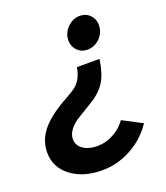

<svg xmlns="http://www.w3.org/2000/svg" viewBox="-133 -803 781 903"><g transform="rotate(-20 257.5 -351.5)"><path d="M164 -360 201 -381Q236 -400 253 -424.5Q270 -449 277 -489H390Q380 -418 354.5 -377.5Q329 -337 276 -306L214 -268Q180 -249 161.5 -225Q143 -201 143 -177Q143 -146 170 -126.5Q197 -107 242 -107Q284 -107 322.5 -128Q361 -149 386 -184L483 -133Q439 -67 369.5 -29.5Q300 8 224 8Q129 8 68.5 -38.5Q8 -85 8 -158Q8 -217 45 -265Q82 -313 164 -360ZM352 -549Q322 -549 302 -569.5Q282 -590 282 -620Q282 -656 309 -683.5Q336 -711 371 -711Q402 -711 422 -690.5Q442 -670 442 -640Q442 -603 415.5 -576Q389 -549 352 -549Z"/></g></svg>

Font: Red Hat Display
Style: Bold Italic
Weight: 700
Italic angle: -12°
Designer: Pentagram / MCKL
Foundry: Pentagram / MCKL
Version: Version 1.003; Red Hat Display Bold Italic